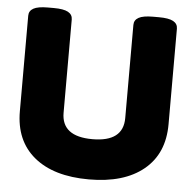

<svg xmlns="http://www.w3.org/2000/svg" viewBox="-51 -753 815 813"><g transform="rotate(5 356.0 -347.0)"><path d="M356 8Q206 8 123 -60.5Q40 -129 40 -254V-660Q40 -681 59 -691.5Q78 -702 120 -702H145Q187 -702 206 -691.5Q225 -681 225 -660V-264Q225 -163 356 -163Q487 -163 487 -264V-660Q487 -681 506 -691.5Q525 -702 567 -702H592Q634 -702 653 -691.5Q672 -681 672 -660V-254Q672 -129 588.5 -60.5Q505 8 356 8Z"/></g></svg>

Font: Asap Black
Style: Regular
Weight: 900
Designer: Pablo Cosgaya
Foundry: Omnibus-Type
Version: Version 3.001; ttfautohint (v1.8.4.7-5d5b)